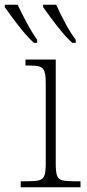

<svg xmlns="http://www.w3.org/2000/svg" viewBox="-58 -786 366 806"><path d="M29 0V-25H56Q89 -25 105.5 -29Q122 -33 128 -48Q134 -63 134 -97V-439Q134 -472 128 -487.5Q122 -503 106.5 -507Q91 -511 64 -511H49V-536H176V-98Q176 -64 181.5 -48.5Q187 -33 204 -29Q221 -25 255 -25H280V0ZM246 -606Q225 -624 201 -653Q177 -682 156 -710.5Q135 -739 123 -756V-766H178Q193 -732 215.5 -690Q238 -648 260 -619V-606ZM85 -606Q64 -624 40 -653Q16 -682 -5 -710.5Q-26 -739 -38 -756V-766H16Q32 -732 54.5 -690Q77 -648 98 -619V-606Z"/></svg>

Font: Noto Serif ExtraLight
Style: Regular
Weight: 200
Designer: Monotype Design Team
Foundry: Monotype Imaging Inc.
Version: Version 2.015; ttfautohint (v1.8.4.7-5d5b)